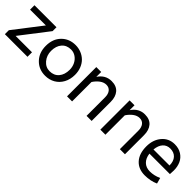

<svg xmlns="http://www.w3.org/2000/svg" viewBox="188 -1466 2412 2412"><g transform="rotate(45 1393.5 -260.0)"><path d="M41 -441.9V-520H432.1V-451.2L146 -80.1H437V0H35.2V-70.8L321.8 -441.9Z M927.7 -259.8Q927.7 -311.5 906 -355.5Q884.3 -399.4 845.7 -425.8Q807.1 -452.1 760.7 -452.1Q683.1 -452.1 638.4 -400.4Q593.8 -348.6 593.8 -262.2Q593.8 -182.6 642.1 -125.2Q690.4 -67.9 760.7 -67.9Q838.4 -67.9 883.1 -120.6Q927.7 -173.3 927.7 -259.8ZM502 -259.8Q502 -383.3 575.2 -457.8Q648.4 -532.2 760.7 -532.2Q814.9 -532.2 862.3 -512.9Q909.7 -493.7 944.6 -459.2Q979.5 -424.8 999.8 -373.8Q1020 -322.8 1020 -262.2Q1020 -180.7 986.1 -117.9Q952.1 -55.2 893.3 -21.5Q834.5 12.2 760.7 12.2Q648.4 12.2 575.2 -63.7Q502 -139.6 502 -259.8Z M1226.6 -520V-433.1Q1292 -532.2 1401.4 -532.2Q1487.3 -532.2 1532 -480.5Q1576.7 -428.7 1576.7 -338.9V0H1486.3V-329.1Q1486.3 -386.2 1460 -419.7Q1433.6 -453.1 1386.7 -453.1Q1342.8 -453.1 1301.5 -422.6Q1260.3 -392.1 1229.5 -344.2V0H1139.6V-520Z M1818.4 -520V-433.1Q1883.8 -532.2 1993.2 -532.2Q2079.1 -532.2 2123.8 -480.5Q2168.5 -428.7 2168.5 -338.9V0H2078.1V-329.1Q2078.1 -386.2 2051.8 -419.7Q2025.4 -453.1 1978.5 -453.1Q1934.6 -453.1 1893.3 -422.6Q1852.1 -392.1 1821.3 -344.2V0H1731.4V-520Z M2744.1 -223.1H2380.4Q2389.6 -149.9 2431.6 -108.9Q2473.6 -67.9 2542 -67.9Q2617.2 -67.9 2692.4 -102.1L2713.4 -24.9Q2632.3 12.2 2531.2 12.2Q2418.5 12.2 2353.3 -59.8Q2288.1 -131.8 2288.1 -259.8Q2288.1 -377.9 2353.5 -455.1Q2418.9 -532.2 2522.9 -532.2Q2594.7 -532.2 2646.5 -499Q2698.2 -465.8 2722.7 -412.1Q2747.1 -358.4 2747.1 -291Q2747.1 -255.9 2744.1 -223.1ZM2521 -454.1Q2461.4 -454.1 2424.1 -413.1Q2386.7 -372.1 2379.4 -295.9H2664.1Q2664.1 -371.1 2626 -412.6Q2587.9 -454.1 2521 -454.1Z"/></g></svg>

Font: ABeeZee
Style: Regular
Weight: 400
Designer: Anja Meiners
Foundry: Anja Meiners
Version: Version 1.002